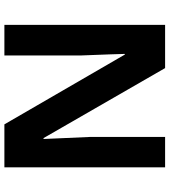

<svg xmlns="http://www.w3.org/2000/svg" viewBox="30 -784 754 853"><g transform="rotate(-90 406.5 -357.0)"><path d="M723 0H531L220 -540H216Q218 -489 220.5 -438Q223 -387 225 -336V0H90V-714H281L591 -179H594Q593 -212 592 -245Q591 -278 589.5 -310.5Q588 -343 587 -376V-714H723Z"/></g></svg>

Font: Noto Sans Sundanese
Style: Bold
Weight: 700
Version: Version 2.003